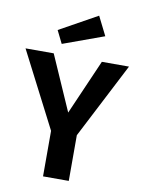

<svg xmlns="http://www.w3.org/2000/svg" viewBox="-105 -1012 792 1080"><g transform="rotate(10 291.5 -472.5)"><path d="M372 -945 426 -837 192 -752 156 -825ZM587 -692 365 -261V0H218V-260L-4 -692H157L295 -378L432 -692Z"/></g></svg>

Font: FiraGO SemiBold
Style: Regular
Weight: 600
Designer: bBox Type
Foundry: bBox Type GmbH
Version: Version 1.001;PS 001.001;hotconv 1.0.88;makeotf.lib2.5.64775